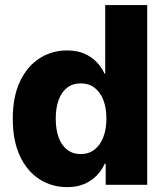

<svg xmlns="http://www.w3.org/2000/svg" viewBox="-20 -748 668 777"><path d="M252 9.3Q189.5 9.3 139.4 -22.9Q89.4 -55.2 60.5 -116.9Q31.7 -178.7 31.7 -267.6Q31.7 -357.9 61.5 -419.7Q91.3 -481.4 141.1 -512.7Q190.9 -543.9 250.5 -543.9Q291 -543.9 320.6 -531.2Q350.1 -518.6 370.6 -497.3Q391.1 -476.1 402.8 -450.2H405.8V-727.5H575.7V0H407.7V-85.4H403.8Q392.1 -59.1 371.3 -37.6Q350.6 -16.1 321 -3.4Q291.5 9.3 252 9.3ZM306.6 -124.5Q338.9 -124.5 362.1 -142.3Q385.3 -160.2 397.9 -192.4Q410.6 -224.6 410.6 -268.1Q410.6 -311.5 398.2 -343.5Q385.7 -375.5 362.3 -393.1Q338.9 -410.6 306.6 -410.6Q274.4 -410.6 251.7 -393.1Q229 -375.5 217.3 -343.5Q205.6 -311.5 205.6 -268.1Q205.6 -224.1 217.3 -191.9Q229 -159.7 251.7 -142.1Q274.4 -124.5 306.6 -124.5Z"/></svg>

Font: Inter 20pt ExtraBold
Style: Regular
Weight: 800
Version: Version 4.001;git-66647c0bb